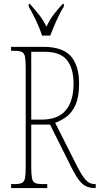

<svg xmlns="http://www.w3.org/2000/svg" viewBox="-20 -951 504 971"><path d="M36 0V-20H54Q79 -20 91 -26Q103 -32 106.5 -51Q110 -70 110 -108V-606Q110 -645 106.5 -663.5Q103 -682 91 -688Q79 -694 54 -694H36V-714H200Q297 -714 338.5 -666.5Q380 -619 380 -528Q380 -461 362 -421Q344 -381 316 -360.5Q288 -340 259 -330L372 -106Q395 -62 413.5 -41Q432 -20 459 -20H464V0H461Q435 0 416.5 -8.5Q398 -17 382 -37Q366 -57 347 -93L233 -321H138V-108Q138 -70 141.5 -51Q145 -32 157 -26Q169 -20 194 -20H219V0ZM189 -346Q273 -346 312.5 -393Q352 -440 352 -528Q352 -604 319 -646.5Q286 -689 206 -689H138V-346ZM193 -771Q182 -805 162 -847.5Q142 -890 125 -918V-931H131Q158 -901 177.5 -876.5Q197 -852 215 -816Q232 -852 250.5 -876.5Q269 -901 297 -931H303V-918Q285 -890 266 -847.5Q247 -805 234 -771Z"/></svg>

Font: Noto Serif Myanmar ExtraCondensed Thin
Style: Regular
Weight: 100
Width: 2
Designer: Ben Mitchell and the Monotype Design Team
Foundry: Monotype Imaging Inc.
Version: Version 2.106; ttfautohint (v1.8.4.7-5d5b)